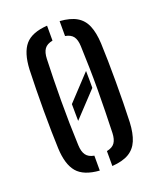

<svg xmlns="http://www.w3.org/2000/svg" viewBox="-118 -681 634 763"><g transform="rotate(-20 198.5 -299.5)"><path d="M159.2 -208.6Q159.1 -226.4 158.8 -244.1Q158.5 -261.9 158.5 -279.7L256.4 -384.4Q256.9 -366 256.9 -348.3Q256.9 -330.5 256.9 -312.6ZM47.3 -133.1Q45.9 -163.7 45.2 -205.3Q44.4 -247 44.4 -293.1Q44.4 -339.1 45.2 -384.2Q45.9 -429.3 47.3 -466.6Q50.8 -536.5 78.7 -569.1Q106.5 -601.8 172.4 -606.4V-543.2Q148.1 -538.5 137.8 -524.2Q127.4 -509.8 126.5 -482.3Q125.1 -442.4 124.1 -397.9Q123.2 -353.4 123 -306.4Q122.8 -259.4 123.7 -211.8Q124.7 -164.2 126.6 -117.8Q127.6 -90.4 138.1 -75.7Q148.6 -60.9 172.4 -56.7V6.4Q106.4 1.7 78.3 -31.3Q50.2 -64.3 47.3 -133.1ZM225.5 6.4V-56.7Q249.6 -61.4 259.7 -75.9Q269.7 -90.4 270.7 -116.5Q272.2 -161.9 273.1 -207.2Q274.1 -252.5 274.3 -298.3Q274.5 -344.1 273.5 -390.4Q272.6 -436.8 270.7 -484Q269.7 -510.9 259.5 -525Q249.2 -539.1 225.5 -543.3V-606.4Q270 -603.3 296.4 -587.7Q322.9 -572.2 335.3 -542.3Q347.8 -512.5 350 -466.6Q351.4 -432.6 352.2 -390.7Q352.9 -348.7 352.9 -303.8Q352.9 -258.8 352.2 -215Q351.4 -171.2 350 -133.1Q347.7 -87.1 335.2 -57.4Q322.8 -27.8 296.3 -12.2Q269.9 3.3 225.5 6.4Z"/></g></svg>

Font: Big Shoulders Stencil Text Thin
Style: Regular
Weight: 100
Designer: Patric King
Foundry: XO Type Co
Version: Version 2.001